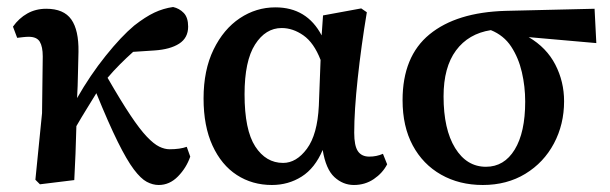

<svg xmlns="http://www.w3.org/2000/svg" viewBox="-20 -514 1742 548"><path d="M94 12 81 -1 100 -191 102 -353Q102 -381 93.5 -395Q85 -409 62 -409Q55 -409 46 -408Q37 -407 29 -406L17 -438Q34 -462 58 -475.5Q82 -489 112 -489Q162 -489 183.5 -458.5Q205 -428 204 -366Q203 -338 202.5 -303.5Q202 -269 200 -234Q237 -299 281.5 -354.5Q326 -410 363 -441Q395 -466 420.5 -478Q446 -490 474 -494Q492 -490 504.5 -477Q517 -464 517 -438Q517 -406 491.5 -389.5Q466 -373 421 -370L360 -366Q341 -349 322.5 -330.5Q304 -312 287 -292Q325 -226 352 -185.5Q379 -145 399 -124Q419 -103 434.5 -95.5Q450 -88 464 -88Q494 -88 513 -95L523 -67Q512 -35 488 -10.5Q464 14 433 14Q416 14 399 5Q382 -4 362 -30.5Q342 -57 316 -109.5Q290 -162 255 -248Q241 -225 227 -202.5Q213 -180 198 -154Q197 -115 195.5 -75Q194 -35 192 0Z M678 -245Q678 -143 708.5 -96Q739 -49 788 -49Q826 -49 856 -89.5Q886 -130 890 -212L895 -343Q876 -392 846 -413Q816 -434 784 -434Q738 -434 708 -387Q678 -340 678 -245ZM756 14Q700 14 656 -14.5Q612 -43 586.5 -98.5Q561 -154 561 -233Q561 -314 589.5 -372.5Q618 -431 664.5 -462Q711 -493 766 -493Q856 -493 898 -413L902 -470L1011 -490L1027 -479Q1011 -383 1001 -290.5Q991 -198 991 -135Q991 -98 1001.5 -82.5Q1012 -67 1034 -67Q1055 -67 1073 -75L1085 -45Q1072 -20 1047 -3Q1022 14 990 14Q959 14 934.5 -8.5Q910 -31 901 -86Q879 -34 841 -10Q803 14 756 14Z M1358 14Q1291 14 1239 -15.5Q1187 -45 1158 -99Q1129 -153 1129 -228Q1129 -353 1206 -416Q1283 -479 1423 -483L1677 -489L1682 -391L1489 -408Q1540 -378 1565 -329.5Q1590 -281 1590 -225Q1590 -159 1561 -104.5Q1532 -50 1479.5 -18Q1427 14 1358 14ZM1246 -239Q1246 -145 1279 -91.5Q1312 -38 1367 -38Q1419 -38 1449 -87Q1479 -136 1479 -224Q1479 -267 1469.5 -308Q1460 -349 1439 -381Q1418 -413 1381 -428Q1317 -418 1281.5 -370Q1246 -322 1246 -239Z"/></svg>

Font: Source Serif 4 Semibold
Style: Regular
Weight: 600
Designer: Frank Grießhammer
Foundry: Adobe
Version: Version 4.005;hotconv 1.1.0;makeotfexe 2.6.0